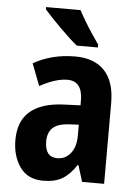

<svg xmlns="http://www.w3.org/2000/svg" viewBox="-55 -808 613 860"><g transform="rotate(5 252.0 -378.0)"><path d="M267 -557Q353 -557 399 -508Q445 -459 445 -363V0H346L323 -74H320Q292 -31 258.5 -10.5Q225 10 171 10Q102 10 67 -39.5Q32 -89 32 -161Q32 -247 83.5 -290.5Q135 -334 234 -338L309 -341V-362Q309 -450 241 -450Q214 -450 183 -440Q152 -430 117 -411L79 -510Q117 -532 164.5 -544.5Q212 -557 267 -557ZM266 -252Q215 -249 192.5 -228Q170 -207 170 -167Q170 -96 226 -96Q262 -96 285.5 -125Q309 -154 309 -205V-254ZM272 -766Q283 -745 300 -716.5Q317 -688 334.5 -662Q352 -636 364 -619V-606H269Q254 -618 233 -637.5Q212 -657 189.5 -679.5Q167 -702 147.5 -722.5Q128 -743 117 -756V-766Z"/></g></svg>

Font: Noto Sans Lao Condensed
Style: Bold
Weight: 700
Width: 3
Designer: Monotype Design Team
Foundry: Monotype Imaging Inc.
Version: Version 2.003; ttfautohint (v1.8.4.7-5d5b)